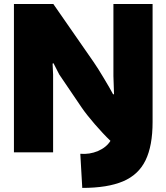

<svg xmlns="http://www.w3.org/2000/svg" viewBox="-20 -752 822 948"><path d="M386.2 175.8 376.5 7.3Q422.4 11.2 463.6 -6.3Q504.9 -23.9 525.4 -56.6Q506.8 -74.2 486.8 -95.7Q466.8 -117.2 447.5 -139.4Q428.2 -161.6 411.9 -182.4Q395.5 -203.1 383.8 -220.2L272.5 -384.3L244.1 -439.9L239.7 -438L242.2 -383.8V0H48.8V-732.4H243.2L441.9 -446.3Q451.7 -432.6 465.1 -411.1Q478.5 -389.6 492.9 -365.7Q507.3 -341.8 519.5 -320.6Q531.7 -299.3 538.6 -286.1L543 -287.1L540 -376.5V-732.4H733.4V-149.4Q733.4 -32.2 698.7 39.3Q664.1 110.8 587.6 143.3Q511.2 175.8 386.2 175.8Z"/></svg>

Font: Kumbh Sans Black
Style: Regular
Weight: 900
Version: Version 1.005